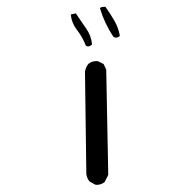

<svg xmlns="http://www.w3.org/2000/svg" viewBox="-20 -546 540 556"><path d="M259.3 -10.7Q273.4 -10.7 283.2 -19L293.5 -39.6L287.6 -344.7L279.8 -360.8L263.7 -368.7Q261.7 -369.1 259.8 -369.1Q245.1 -369.1 235.8 -360.8Q228 -351.1 226.1 -338.4L230 -42.5Q231.4 -29.8 239.3 -20.5L255.9 -11.2Q257.8 -10.7 259.3 -10.7ZM234.9 -411.6Q241.7 -411.6 246.6 -417.5Q244.1 -442.9 229.2 -463.9Q214.4 -484.9 199.7 -507.3L186 -504.4L185.1 -502.9Q187.5 -479.5 202.1 -460.4Q218.8 -439 228.5 -414.1L231.4 -412.1Q233.4 -411.6 234.9 -411.6ZM315.9 -437Q322.3 -437 327.1 -442.4Q323.2 -464.8 311.8 -485.1Q300.3 -505.4 285.2 -526.4Q283.7 -526.4 282.2 -526.4Q275.9 -526.4 270.5 -523.9L269.5 -522Q282.7 -478 308.1 -439.9L312.5 -437.5Q314.5 -437 315.9 -437Z"/></svg>

Font: Bakudai
Style: ExtraLight
Weight: 200
Version: Version 1.48